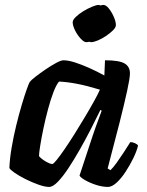

<svg xmlns="http://www.w3.org/2000/svg" viewBox="-20 -738 580 758"><path d="M174 0Q157.5 0 132 -9Q106.5 -18 80.5 -31Q54.5 -44 36.8 -56.5Q19 -69 17 -75Q18.5 -112 26 -155.8Q33.5 -199.5 44.2 -243.5Q55 -287.5 66 -324.5Q77 -361.5 85.8 -386Q94.5 -410.5 97.5 -414.5Q102.5 -421.5 120.2 -435.2Q138 -449 160 -464Q182 -479 201.5 -489.5Q221 -500 230.5 -500Q249.5 -500 276 -491.5Q302.5 -483 332.8 -469.5Q363 -456 392 -440L394.5 -500Q450.5 -500 471.8 -487.5Q493 -475 493 -448.5Q493 -430 482 -379.5Q471 -329 451.5 -251.8Q432 -174.5 405 -73L416 -66Q427 -76.5 441 -96Q455 -115.5 469.5 -137.8Q484 -160 494.5 -177Q503.5 -177 513.2 -172.5Q523 -168 525 -163Q520 -142 506.8 -114.5Q493.5 -87 476.2 -60.5Q459 -34 440.5 -17Q422 0 406 0Q384 0 358.8 -8.2Q333.5 -16.5 315.2 -27.2Q297 -38 294 -45L345.5 -201Q352 -220 357.5 -235.8Q363 -251.5 369 -267Q375 -282.5 381.5 -301L376.5 -304Q360 -270 339 -229Q318 -188 295 -147.5Q272 -107 249.8 -73.5Q227.5 -40 208 -20Q188.5 0 174 0ZM186.5 -90.5Q191 -90.5 204.2 -107Q217.5 -123.5 236 -150.5Q254.5 -177.5 275 -210.2Q295.5 -243 315.2 -276Q335 -309 350.8 -337.5Q366.5 -366 374.5 -384Q323.5 -399.5 284.8 -407Q246 -414.5 213 -416Q202.5 -404 191.2 -374.8Q180 -345.5 169.8 -307.5Q159.5 -269.5 151.5 -231.2Q143.5 -193 138.8 -163.2Q134 -133.5 134 -121.5Q144 -110 161 -100.2Q178 -90.5 186.5 -90.5ZM339.4 -571.5Q330.4 -571.5 317.4 -585.8Q304.5 -600 295.2 -618.6Q286 -637.2 286 -650Q286 -659.5 298.5 -671.2Q311 -683 328.5 -693.8Q346 -704.5 363 -711.5Q380 -718.5 388.5 -718.5Q398.7 -718.5 410.1 -704Q421.5 -689.5 429.5 -671Q437.5 -652.5 437.5 -639.2Q437.5 -629.5 425.9 -618.1Q414.4 -606.7 398.2 -595.8Q382 -585 365.8 -578.2Q349.5 -571.5 339.4 -571.5ZM320.5 -571.5Q311.5 -571.5 298.5 -585.5Q285.5 -599.5 276.2 -618.2Q267 -637 267 -650Q267 -659.5 279.2 -671.2Q291.5 -683 309 -693.8Q326.5 -704.5 343.6 -711.5Q360.7 -718.5 369 -718.5Q379.5 -718.5 390.5 -704Q401.5 -689.5 409.5 -670.8Q417.5 -652 417.5 -639Q417.5 -629.5 406.2 -618Q395 -606.5 378.8 -595.8Q362.5 -585 346.6 -578.2Q330.7 -571.5 320.5 -571.5Z"/></svg>

Font: Texturina Medium
Style: Italic
Weight: 500
Italic angle: -11°
Designer: Guillermo Torres Carreño
Foundry: Omnibus-Type
Version: Version 1.002